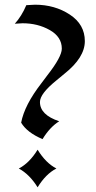

<svg xmlns="http://www.w3.org/2000/svg" viewBox="-20 -801 408 817"><path d="M129 -781Q213 -781 277 -739Q341 -697 341 -626Q341 -556 254 -487L219 -458Q150 -402 150 -367Q150 -312 232 -285Q192 -260 161 -209Q95 -237 70 -279Q84 -354 157 -448L181 -480Q243 -559 243 -594Q243 -644 192 -673Q141 -702 76 -702Q73 -702 43 -700Q72 -732 92 -779Q118 -781 129 -781ZM220 -84Q175 -61 140 -4Q106 -59 60 -84Q105 -107 140 -164Q175 -107 220 -84Z"/></svg>

Font: Triodion Unicode
Style: Normal
Weight: 400
Version: Version 1.1